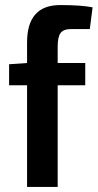

<svg xmlns="http://www.w3.org/2000/svg" viewBox="-20 -739 386 759"><path d="M335 -624H260Q231 -624 219.5 -608.5Q208 -593 208 -555V-490H317V-402H208V0H87V-402H16V-485L87 -490V-571Q87 -719 218 -719Q301 -719 346 -710Z"/></svg>

Font: Exo 2 Semi Bold Condensed
Style: Regular
Weight: 600
Width: 3
Designer: Natanael Gama
Version: Version 1.001;PS 001.001;hotconv 1.0.70;makeotf.lib2.5.58329